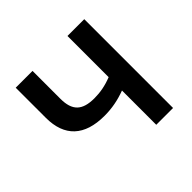

<svg xmlns="http://www.w3.org/2000/svg" viewBox="-139 -682 824 824"><g transform="rotate(-45 273.5 -269.5)"><path d="M369 0H471V-539H369V-289C331 -274 297 -268 262 -268C188 -268 157 -298 157 -370V-539H55V-356C55 -243 118 -184 239 -184C285 -184 326 -192 369 -208Z"/></g></svg>

Font: Noto Sans SemiCondensed Medium
Style: Regular
Weight: 500
Width: 4
Designer: Monotype Design Team
Foundry: Monotype Imaging Inc.
Version: Version 2.013